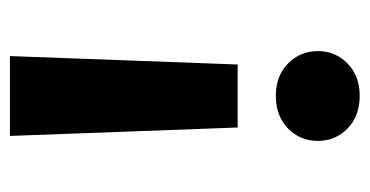

<svg xmlns="http://www.w3.org/2000/svg" viewBox="-199 -541 745 387"><g transform="rotate(-90 173.5 -347.5)"><path d="M110 -241 93 -700H254L237 -241ZM174 5Q133 5 108 -19.5Q83 -44 83 -79Q83 -115 108 -139.5Q133 -164 174 -164Q214 -164 239 -139.5Q264 -115 264 -79Q264 -44 239 -19.5Q214 5 174 5Z"/></g></svg>

Font: DM Sans 9pt Black
Style: Regular
Weight: 900
Version: Version 4.004;gftools[0.9.30]